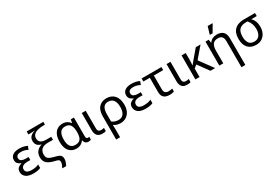

<svg xmlns="http://www.w3.org/2000/svg" viewBox="91 -2124 5372 3711"><g transform="rotate(-30 2776.5 -268.0)"><path d="M268 10Q152 10 98.5 -34.5Q45 -79 45 -146Q45 -206 78.5 -235Q112 -264 158 -277V-282Q115 -296 89 -325.5Q63 -355 63 -403Q63 -471 115 -508.5Q167 -546 261 -546Q317 -546 362.5 -534.5Q408 -523 437 -507L409 -434Q377 -452 340.5 -462.5Q304 -473 261 -473Q201 -473 175.5 -452.5Q150 -432 150 -397Q150 -351 186.5 -332.5Q223 -314 271 -314H340V-246H271Q205 -246 170.5 -221.5Q136 -197 136 -151Q136 -108 170.5 -86.5Q205 -65 268 -65Q320 -65 358.5 -73Q397 -81 428 -97V-19Q397 -3 356 3.5Q315 10 268 10Z M794 202Q810 170 823 138.5Q836 107 836 79Q836 64 831 52Q826 40 808.5 29.5Q791 19 751 11Q678 -5 627.5 -30Q577 -55 551 -95.5Q525 -136 525 -198Q525 -279 568.5 -328.5Q612 -378 675 -395V-401Q559 -430 559 -542Q559 -589 579.5 -619.5Q600 -650 633.5 -669Q667 -688 707 -699Q688 -697 654 -695Q620 -693 586 -693H555V-760H927V-698H901Q832 -698 773.5 -684.5Q715 -671 679.5 -639Q644 -607 644 -549Q644 -498 681 -465.5Q718 -433 807 -433H915V-366H804Q734 -366 692.5 -344.5Q651 -323 633 -288Q615 -253 615 -210Q615 -163 633 -136Q651 -109 691 -93Q731 -77 796 -61Q849 -49 876.5 -32Q904 -15 914 7Q924 29 924 56Q924 100 911.5 133.5Q899 167 881 202Z M1223 10Q1127 10 1066 -59.5Q1005 -129 1005 -266Q1005 -402 1064.5 -474Q1124 -546 1227 -546Q1283 -546 1325 -523Q1367 -500 1393 -463H1397L1410 -536H1480V-118Q1480 -87 1492 -74.5Q1504 -62 1521 -62Q1529 -62 1538 -64Q1547 -66 1551 -67V-3Q1544 1 1528 5.5Q1512 10 1495 10Q1458 10 1433.5 -8Q1409 -26 1398 -72H1391Q1366 -36 1324.5 -13Q1283 10 1223 10ZM1241 -63Q1324 -63 1358.5 -110.5Q1393 -158 1393 -261V-267Q1393 -367 1359.5 -420Q1326 -473 1240 -473Q1167 -473 1131.5 -419.5Q1096 -366 1096 -265Q1096 -63 1241 -63Z M1806 10Q1727 10 1691 -32.5Q1655 -75 1655 -150V-536H1743V-147Q1743 -98 1764 -80.5Q1785 -63 1817 -63Q1837 -63 1852.5 -66Q1868 -69 1883 -73V-2Q1870 3 1851 6.5Q1832 10 1806 10Z M1975 240V-275Q1975 -412 2038.5 -479Q2102 -546 2203 -546Q2320 -546 2385 -472Q2450 -398 2450 -263Q2450 -178 2419 -116.5Q2388 -55 2333.5 -22.5Q2279 10 2209 10Q2169 10 2131 -1.5Q2093 -13 2064 -35H2059Q2061 -19 2062 17Q2063 53 2063 98V240ZM2208 -63Q2280 -63 2319.5 -114.5Q2359 -166 2359 -263Q2359 -370 2318.5 -421Q2278 -472 2201 -472Q2064 -472 2064 -274V-112Q2093 -87 2130.5 -75Q2168 -63 2208 -63Z M2773 10Q2657 10 2603.5 -34.5Q2550 -79 2550 -146Q2550 -206 2583.5 -235Q2617 -264 2663 -277V-282Q2620 -296 2594 -325.5Q2568 -355 2568 -403Q2568 -471 2620 -508.5Q2672 -546 2766 -546Q2822 -546 2867.5 -534.5Q2913 -523 2942 -507L2914 -434Q2882 -452 2845.5 -462.5Q2809 -473 2766 -473Q2706 -473 2680.5 -452.5Q2655 -432 2655 -397Q2655 -351 2691.5 -332.5Q2728 -314 2776 -314H2845V-246H2776Q2710 -246 2675.5 -221.5Q2641 -197 2641 -151Q2641 -108 2675.5 -86.5Q2710 -65 2773 -65Q2825 -65 2863.5 -73Q2902 -81 2933 -97V-19Q2902 -3 2861 3.5Q2820 10 2773 10Z M3307 11Q3261 11 3222 -2.5Q3183 -16 3159 -52Q3135 -88 3135 -155V-468H2991V-536H3433V-468H3224V-164Q3224 -106 3250.5 -83Q3277 -60 3320 -60Q3342 -60 3365.5 -63.5Q3389 -67 3405 -71V-5Q3391 1 3363.5 6Q3336 11 3307 11Z M3698 10Q3619 10 3583 -32.5Q3547 -75 3547 -150V-536H3635V-147Q3635 -98 3656 -80.5Q3677 -63 3709 -63Q3729 -63 3744.5 -66Q3760 -69 3775 -73V-2Q3762 3 3743 6.5Q3724 10 3698 10Z M4306 -536 4103 -299 4322 0H4217L4041 -242L3975 -188V0H3882V-536H3975V-397Q3975 -357 3973 -319Q3971 -281 3969 -261H3971Q3980 -274 3990.5 -287.5Q4001 -301 4010 -312L4200 -536Z M4771 240V-343Q4771 -472 4656 -472Q4571 -472 4537.5 -422Q4504 -372 4504 -278V0H4416V-536H4487L4500 -463H4505Q4531 -505 4574.5 -525.5Q4618 -546 4669 -546Q4761 -546 4809.5 -499.5Q4858 -453 4858 -349V240ZM4556 -606V-618L4604 -776H4710V-766L4615 -606Z M5235 10Q5126 10 5060 -58Q4994 -126 4994 -256Q4994 -357 5029 -418.5Q5064 -480 5128 -508Q5192 -536 5279 -536H5521V-468H5399Q5437 -431 5458 -379.5Q5479 -328 5479 -256Q5479 -184 5451.5 -123.5Q5424 -63 5370 -26.5Q5316 10 5235 10ZM5237 -63Q5291 -63 5325 -89Q5359 -115 5375 -158.5Q5391 -202 5391 -254Q5391 -382 5314 -468H5279Q5181 -468 5132 -418.5Q5083 -369 5083 -256Q5083 -171 5119 -117Q5155 -63 5237 -63Z"/></g></svg>

Font: Noto Sans Living
Style: Regular
Weight: 400
Designer: Monotype Design Team
Foundry: Monotype Imaging Inc.
Version: Version 2.013; ttfautohint (v1.8.4.7-5d5b)